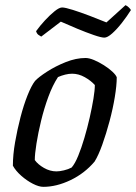

<svg xmlns="http://www.w3.org/2000/svg" viewBox="-20 -725 528 745"><path d="M148 0Q131 0 107.5 -12Q84 -24 62.5 -43Q41 -62 30 -82Q30 -124 38.5 -173Q47 -222 59.5 -270Q72 -318 87 -355.5Q102 -393 116 -411Q130 -426 162.5 -447Q195 -468 235 -484Q275 -500 312 -500Q326 -500 345 -492Q364 -484 383 -472Q402 -460 416 -447Q430 -434 433 -425Q433 -394 425.5 -348.5Q418 -303 405 -254.5Q392 -206 377 -164Q362 -122 347 -98Q308 -52 253.5 -26Q199 0 148 0ZM199 -60Q211 -60 228 -64Q245 -68 258 -75Q271 -90 283.5 -120.5Q296 -151 307.5 -190Q319 -229 328 -268.5Q337 -308 342.5 -341.5Q348 -375 348 -395Q333 -412 309 -425.5Q285 -439 260 -439Q247 -439 233 -435.5Q219 -432 205 -426Q184 -394 167.5 -349Q151 -304 139.5 -256.5Q128 -209 121.5 -168Q115 -127 115 -104Q127 -87 150.5 -73.5Q174 -60 199 -60ZM385 -579Q373 -579 344 -589Q315 -599 280 -613.5Q245 -628 216 -641L140 -583Q136 -585 129.5 -589.5Q123 -594 120 -604Q135 -625 154.5 -646Q174 -667 192 -681.5Q210 -696 221 -696Q233 -696 263 -686.5Q293 -677 328.5 -663.5Q364 -650 393 -638L467 -705Q474 -702 480 -696Q486 -690 488 -686Q473 -662 453.5 -637Q434 -612 415.5 -595.5Q397 -579 385 -579Z"/></svg>

Font: Texturina
Style: Italic
Weight: 400
Italic angle: -11°
Designer: Guillermo Torres Carreño
Foundry: Omnibus-Type
Version: Version 1.002; ttfautohint (v1.8.3)